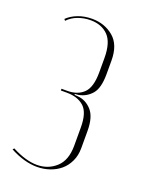

<svg xmlns="http://www.w3.org/2000/svg" viewBox="-105 -556 467 617"><g transform="rotate(20 129.0 -248.0)"><path d="M98 6Q55 6 6 -20L10 -25Q58 0 96 0Q134 0 161 -24.5Q188 -49 188 -99V-161Q188 -212 166.5 -231.5Q145 -251 107 -251H87V-257H107Q142 -257 162.5 -277Q183 -297 183 -348V-397Q183 -450 160.5 -473Q138 -496 100 -496Q78 -496 57.5 -488.5Q37 -481 23 -466L19 -471Q33 -485 55 -493.5Q77 -502 103 -502Q146 -502 176.5 -476.5Q207 -451 207 -397V-351Q207 -303 189.5 -282.5Q172 -262 145 -257L133 -256V-253L145 -252Q172 -250 192 -228Q212 -206 212 -158V-99Q212 -74 202.5 -54Q193 -34 177.5 -21Q162 -8 141.5 -1Q121 6 98 6Z"/></g></svg>

Font: Moniqa Thin Display
Style: Regular
Weight: 100
Designer: Rajesh Rajput
Foundry: Rajesh Rajput
Version: Version 1.000